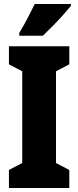

<svg xmlns="http://www.w3.org/2000/svg" viewBox="-20 -1013 394 967"><path d="M329 -66H25V-157L92 -192V-654L25 -689V-780H329V-689L262 -654V-192L329 -157ZM337 -983Q323 -966 299.5 -939.5Q276 -913 248.5 -885Q221 -857 196 -833H77V-847Q101 -887 120 -923.5Q139 -960 155 -993H337Z"/></svg>

Font: Noto Sans Malayalam UI ExtraCondensed Black
Style: Regular
Weight: 900
Width: 2
Designer: Jelle Bosma - Monotype Design Team
Foundry: Monotype Imaging Inc.
Version: Version 2.104; ttfautohint (v1.8.4.7-5d5b)